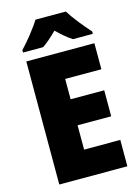

<svg xmlns="http://www.w3.org/2000/svg" viewBox="-136 -1002 782 1076"><g transform="rotate(-15 255.0 -463.5)"><path d="M356 -927H180C155 -885 99 -816 65 -781V-767H182C210 -786 235 -809 267 -840C299 -809 325 -786 355 -767H470V-781C433 -822 384 -882 356 -927ZM465 0V-153H255V-294H450V-445H255V-563H465V-714H70V0Z"/></g></svg>

Font: Noto Sans Arabic UI SmCn Bk
Style: Regular
Weight: 900
Width: 4
Designer: Monotype Design Team, Nadine Chahine and Nizar Qandah
Foundry: Monotype Imaging Inc.
Version: Version 2.010